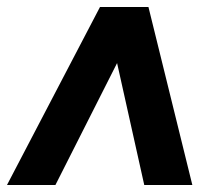

<svg xmlns="http://www.w3.org/2000/svg" viewBox="-22 -531 642 551"><path d="M530 0H392L314 -350L137 0H-2L265 -511H404Z"/></svg>

Font: Chivo Black Italic
Style: Regular
Weight: 900
Italic angle: -8.05°
Designer: Hector Gatti
Foundry: Omnibus-Type
Version: Version 1.007